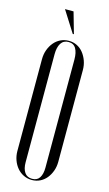

<svg xmlns="http://www.w3.org/2000/svg" viewBox="-131 -900 539 953"><g transform="rotate(15 138.0 -423.0)"><path d="M32 -584Q32 -610 40 -632Q48 -654 62 -671Q76 -688 95.5 -697.5Q115 -707 138 -707Q161 -707 180 -697.5Q199 -688 212.5 -671Q226 -654 234 -632Q242 -610 242 -584V-113Q242 -88 234 -66Q226 -44 212.5 -27.5Q199 -11 180 -1.5Q161 8 138 8Q115 8 95.5 -1.5Q76 -11 62 -27.5Q48 -44 40 -66Q32 -88 32 -113ZM86 -69Q86 -36 99 -17Q112 2 138 2Q164 2 176 -17Q188 -36 188 -69V-624Q188 -660 176 -680.5Q164 -701 138 -701Q112 -701 99 -680.5Q86 -660 86 -624ZM147 -745 78 -854H122L153 -745Z"/></g></svg>

Font: Moniqa Cond Display
Style: Regular
Weight: 400
Width: 3
Designer: Rajesh Rajput
Foundry: Rajesh Rajput
Version: Version 1.000